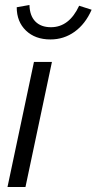

<svg xmlns="http://www.w3.org/2000/svg" viewBox="-20 -749 387 769"><path d="M10 0 116 -501H188L82 0ZM182 -591Q121 -591 84 -626.5Q47 -662 47 -720L98 -729Q99 -686 121.5 -663Q144 -640 184 -640Q257 -640 297 -726L347 -710Q322 -653 279 -622Q236 -591 182 -591Z"/></svg>

Font: Red Hat Display
Style: Italic
Weight: 300
Italic angle: -12°
Designer: Pentagram, MCKL
Foundry: Pentagram, MCKL
Version: Version 1.023